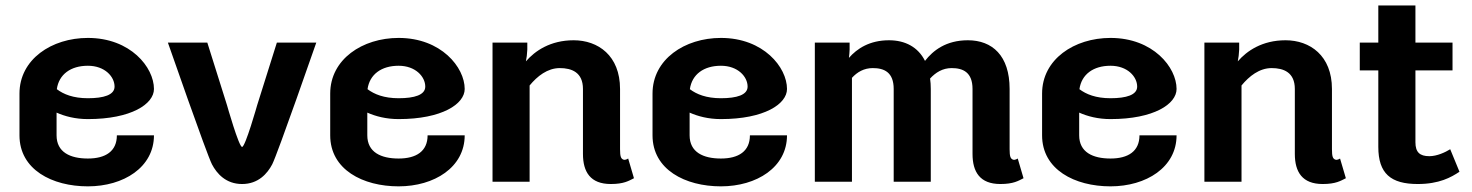

<svg xmlns="http://www.w3.org/2000/svg" viewBox="-20 -653 5290 690"><path d="M295.8 -516.7C165.8 -516.7 50 -440 50 -316.7V-166.7C50 -43.3 167.5 16.7 295.8 16.7C424.2 16.7 533.3 -51.7 533.3 -166.7H400C400 -109.2 359.2 -83.3 295.8 -83.3C232.5 -83.3 183.3 -105.8 183.3 -166.7V-248.3C213.3 -235 250.8 -225 295.8 -225C451.7 -225 533.3 -279.2 533.3 -333.3C533.3 -410.8 449.2 -516.7 295.8 -516.7ZM184.2 -332.5C191.7 -385.8 234.2 -416.7 295.8 -416.7C356.7 -416.7 391.7 -377.5 391.7 -341.7C391.7 -311.7 352.5 -300 295.8 -300C243.3 -300 208.3 -314.2 184.2 -332.5Z M850 8.3C908.3 8.3 940.8 -29.2 958.3 -62.5C977.5 -100 1116.7 -500 1116.7 -500H975L904.2 -275C904.2 -275 861.7 -125 850 -125C838.3 -125 795.8 -275 795.8 -275L725 -500H583.3C583.3 -500 722.5 -100 741.7 -62.5C759.2 -29.2 791.7 8.3 850 8.3Z M1412.5 -516.7C1282.5 -516.7 1166.7 -440 1166.7 -316.7V-166.7C1166.7 -43.3 1284.2 16.7 1412.5 16.7C1540.8 16.7 1650 -51.7 1650 -166.7H1516.7C1516.7 -109.2 1475.8 -83.3 1412.5 -83.3C1349.2 -83.3 1300 -105.8 1300 -166.7V-248.3C1330 -235 1367.5 -225 1412.5 -225C1568.3 -225 1650 -279.2 1650 -333.3C1650 -410.8 1565.8 -516.7 1412.5 -516.7ZM1300.8 -332.5C1308.3 -385.8 1350.8 -416.7 1412.5 -416.7C1473.3 -416.7 1508.3 -377.5 1508.3 -341.7C1508.3 -311.7 1469.2 -300 1412.5 -300C1360 -300 1325 -314.2 1300.8 -332.5Z M1883.3 0V-345.8C1910.8 -379.2 1947.5 -408.3 1991.7 -408.3C2034.2 -408.3 2075 -393.3 2075 -333.3V-100C2075 -35 2101.7 8.3 2175 8.3C2222.5 8.3 2240 -3.3 2258.3 -12.5L2237.5 -83.3C2237.5 -83.3 2228.3 -76.7 2220.8 -79.2C2211.7 -82.5 2208.3 -90 2208.3 -116.7V-333.3C2208.3 -453.3 2129.2 -508.3 2041.7 -508.3C1957.5 -508.3 1902.5 -470 1870 -432.5C1872.5 -444.2 1874.2 -458.3 1875 -475V-500H1750V0Z M2570.8 -516.7C2440.8 -516.7 2325 -440 2325 -316.7V-166.7C2325 -43.3 2442.5 16.7 2570.8 16.7C2699.2 16.7 2808.3 -51.7 2808.3 -166.7H2675C2675 -109.2 2634.2 -83.3 2570.8 -83.3C2507.5 -83.3 2458.3 -105.8 2458.3 -166.7V-248.3C2488.3 -235 2525.8 -225 2570.8 -225C2726.7 -225 2808.3 -279.2 2808.3 -333.3C2808.3 -410.8 2724.2 -516.7 2570.8 -516.7ZM2459.2 -332.5C2466.7 -385.8 2509.2 -416.7 2570.8 -416.7C2631.7 -416.7 2666.7 -377.5 2666.7 -341.7C2666.7 -311.7 2627.5 -300 2570.8 -300C2518.3 -300 2483.3 -314.2 2459.2 -332.5Z M3458.3 -508.3C3380 -508.3 3333.3 -471.7 3304.2 -434.2C3279.2 -484.2 3232.5 -508.3 3175 -508.3C3105 -508.3 3060 -478.3 3030.8 -445C3031.7 -454.2 3033.3 -464.2 3033.3 -475V-500H2908.3V0H3041.7V-373.3C3060.8 -394.2 3085 -408.3 3116.7 -408.3C3157.5 -408.3 3191.7 -393.3 3191.7 -333.3V0H3325V-333.3C3325 -346.7 3324.2 -359.2 3322.5 -370.8C3342.5 -392.5 3367.5 -408.3 3400 -408.3C3440.8 -408.3 3475 -393.3 3475 -333.3V-100C3475 -35 3501.7 8.3 3575 8.3C3622.5 8.3 3640 -3.3 3658.3 -12.5L3637.5 -83.3C3637.5 -83.3 3628.3 -76.7 3620.8 -79.2C3611.7 -82.5 3608.3 -90 3608.3 -116.7V-333.3C3608.3 -453.3 3545.8 -508.3 3458.3 -508.3Z M3970.8 -516.7C3840.8 -516.7 3725 -440 3725 -316.7V-166.7C3725 -43.3 3842.5 16.7 3970.8 16.7C4099.2 16.7 4208.3 -51.7 4208.3 -166.7H4075C4075 -109.2 4034.2 -83.3 3970.8 -83.3C3907.5 -83.3 3858.3 -105.8 3858.3 -166.7V-248.3C3888.3 -235 3925.8 -225 3970.8 -225C4126.7 -225 4208.3 -279.2 4208.3 -333.3C4208.3 -410.8 4124.2 -516.7 3970.8 -516.7ZM3859.2 -332.5C3866.7 -385.8 3909.2 -416.7 3970.8 -416.7C4031.7 -416.7 4066.7 -377.5 4066.7 -341.7C4066.7 -311.7 4027.5 -300 3970.8 -300C3918.3 -300 3883.3 -314.2 3859.2 -332.5Z M4441.7 0V-345.8C4469.2 -379.2 4505.8 -408.3 4550 -408.3C4592.5 -408.3 4633.3 -393.3 4633.3 -333.3V-100C4633.3 -35 4660 8.3 4733.3 8.3C4780.8 8.3 4798.3 -3.3 4816.7 -12.5L4795.8 -83.3C4795.8 -83.3 4786.7 -76.7 4779.2 -79.2C4770 -82.5 4766.7 -90 4766.7 -116.7V-333.3C4766.7 -453.3 4687.5 -508.3 4600 -508.3C4515.8 -508.3 4460.8 -470 4428.3 -432.5C4430.8 -444.2 4432.5 -458.3 4433.3 -475V-500H4308.3V0Z M4933.3 -125C4933.3 -29.2 4978.3 8.3 5075 8.3C5152.5 8.3 5195 -15.8 5225 -35.8L5191.7 -116.7C5174.2 -105.8 5144.2 -91.7 5116.7 -91.7C5082.5 -91.7 5066.7 -105.8 5066.7 -141.7V-400H5200V-500H5066.7V-633.3H4933.3V-500H4866.7V-400H4933.3Z"/></svg>

Font: BoonHome
Style: Bold
Weight: 700
Designer: Sungsit Sawaiwan
Foundry: Sungsit Sawaiwan
Version: Version 0.2